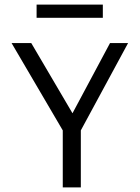

<svg xmlns="http://www.w3.org/2000/svg" viewBox="-20 -809 603 829"><path d="M251 0V-246L30 -623H115L293 -320L455 -623H533L329 -246V0ZM138 -732V-789H424V-732Z"/></svg>

Font: Inconsolata SemiExpanded Thin
Style: Regular
Weight: 100
Width: 6
Monospace: yes
Designer: Raph Levien, Cyreal, Brenton Simpson
Foundry: Raph Levien, Cyreal, Google
Version: Version 3.100; ttfautohint (v1.8.4.7-5d5b)